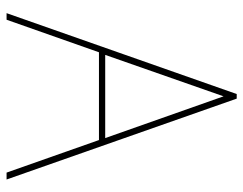

<svg xmlns="http://www.w3.org/2000/svg" viewBox="-98 -642 740 584"><g transform="rotate(90 272.0 -350.0)"><path d="M526 0 280 -700H266L20 0H40L139 -281H406L505 0ZM147 -300 273 -660 400 -300Z"/></g></svg>

Font: Advent Pro Thin
Style: Regular
Weight: 250
Version: Version 3.000